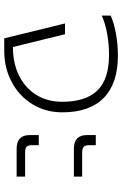

<svg xmlns="http://www.w3.org/2000/svg" viewBox="149 -740 590 929"><g transform="rotate(90 444.5 -275.0)"><path d="M93 -294H145L207 -42Q285 -42 345 -71.5Q405 -101 438.5 -155Q472 -209 472 -281Q472 -394 417.5 -450.5Q363 -507 245 -507Q193 -507 143 -498Q93 -489 55 -472V-515Q91 -531 142.5 -540.5Q194 -550 249 -550Q383 -550 453 -481.5Q523 -413 523 -281Q523 -200 483.5 -136Q444 -72 376 -36Q308 0 225 0H165Z M633 -400V-443H682V-410Q682 -392 690 -384.5Q698 -377 719 -377H834V-337H699Q633 -337 633 -400ZM633 -123V-167H682V-134Q682 -115 690 -108Q698 -101 719 -101H834V-60H699Q633 -60 633 -123Z"/></g></svg>

Font: Prompt ExtraLight
Style: Regular
Weight: 275
Designer: Katatrad Team
Foundry: CadsonDemak
Version: Version 1.001